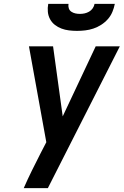

<svg xmlns="http://www.w3.org/2000/svg" viewBox="-20 -975 641 995"><path d="M103 0Q123 -46 145.5 -91.5Q168 -137 191 -182L220 -238L130 -735H255L305 -372L476 -735H601L297 -136L228 0ZM379 -815Q358 -815 337.5 -817.5Q317 -820 298.5 -827Q280 -834 264.5 -846Q249 -858 239.5 -875.5Q230 -893 228 -913.5Q226 -934 230 -955H335Q333 -943 336.5 -932Q340 -921 349.5 -914.5Q359 -908 370.5 -905.5Q382 -903 394 -903Q406 -903 418 -905.5Q430 -908 441.5 -914.5Q453 -921 460.5 -932Q468 -943 470 -955H575Q571 -934 562.5 -913.5Q554 -893 539 -876Q524 -859 504.5 -846.5Q485 -834 464 -827Q443 -820 421.5 -817.5Q400 -815 379 -815Z"/></svg>

Font: Zed Sans Extended
Style: Bold Italic
Weight: 700
Width: 7
Italic angle: -9°
Designer: Belleve Invis
Foundry: Belleve Invis
Version: Version 1.0.0; ttfautohint (v1.8.4)